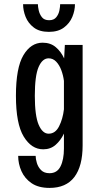

<svg xmlns="http://www.w3.org/2000/svg" viewBox="-20 -720 490 940"><path d="M191.5 11Q134 11 96 -51.5Q58 -114 58 -251Q58 -388 94.5 -449.5Q131 -511 188.5 -511Q227.5 -511 253.2 -489Q279 -467 294 -434L297.5 -500H384.5V-8Q384.5 93.5 344 146.8Q303.5 200 222.5 200Q168.5 200 134.8 177Q101 154 85 118Q69 82 69 43H154.5Q154.5 58 160.5 78Q166.5 98 181.2 113Q196 128 222.5 128Q259.5 128 276.2 94.8Q293 61.5 293 7V-66Q277.5 -33 252.5 -11Q227.5 11 191.5 11ZM150.5 -251Q150.5 -153.5 169.2 -109.5Q188 -65.5 218 -65.5Q251 -65.5 269.2 -101.5Q287.5 -137.5 293 -185V-324Q289.5 -351.5 280 -376.8Q270.5 -402 255 -418.2Q239.5 -434.5 218 -434.5Q187.5 -434.5 169 -392Q150.5 -349.5 150.5 -251ZM219.5 -564Q173.5 -564 145.8 -585Q118 -606 105.5 -637.2Q93 -668.5 93 -699.5H165.5Q165.5 -688 169.5 -669.5Q173.5 -651 185 -636Q196.5 -621 220.5 -621Q244 -621 255.8 -636Q267.5 -651 271 -669.5Q274.5 -688 274.5 -699.5H347Q347 -668.5 334 -637.2Q321 -606 292.8 -585Q264.5 -564 219.5 -564Z"/></svg>

Font: Trispace Condensed
Style: Regular
Weight: 400
Width: 3
Designer: Tyler Finck
Foundry: Etcetera Type Company
Version: Version 1.210; ttfautohint (v1.8.3)